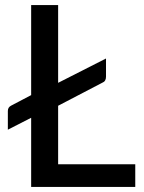

<svg xmlns="http://www.w3.org/2000/svg" viewBox="-20 -738 570 758"><path d="M514 -89.5V0H103V-273L11 -226V-300Q11 -314.5 24 -321L103 -362.5V-718H209.5V-411L398.5 -507V-435Q398.5 -417 384 -411.5L209.5 -320.5V-89.5Z"/></svg>

Font: Lato 2
Style: Regular
Weight: 500
Designer: Lukasz Dziedzic with Adam Twardoch and Botio Nikoltchev
Foundry: tyPoland Lukasz Dziedzic
Version: Version 2.015; 2015-08-06; http://www.latofonts.com/